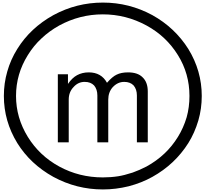

<svg xmlns="http://www.w3.org/2000/svg" viewBox="-20 -1097 1585 1480"><path d="M425.8 -524.4H503.9V-450.2Q536.1 -497.1 574.2 -517.6Q614.3 -539.1 664.1 -539.1Q760.7 -539.1 804.7 -459Q845.7 -505.9 878.9 -521.5Q914.1 -539.1 966.8 -539.1Q1041 -539.1 1078.1 -502Q1119.1 -463.9 1119.1 -392.6V0H1035.2V-361.3Q1035.2 -408.2 1009.8 -438.5Q983.4 -465.8 937.5 -465.8Q887.7 -465.8 849.6 -425.8Q814.5 -386.7 814.5 -329.1V0H730.5V-361.3Q730.5 -408.2 705.1 -438.5Q678.7 -465.8 632.8 -465.8Q582 -465.8 546.9 -425.8Q509.8 -387.7 509.8 -329.1V0H425.8ZM103.5 -357.4Q103.5 -189.5 194.3 -42Q284.2 103.5 436.5 186.5Q590.8 270.5 772.5 270.5Q834 270.5 890.6 261.7Q935.5 254.9 1002 233.4Q1054.7 214.8 1109.4 186.5Q1263.7 101.6 1351.6 -42Q1394.5 -111.3 1418.9 -193.4Q1440.4 -270.5 1440.4 -357.4Q1440.4 -529.3 1351.6 -671.9Q1261.7 -817.4 1109.4 -900.4Q951.2 -986.3 772.5 -986.3Q594.7 -986.3 436.5 -900.4Q359.4 -857.4 299.8 -800.8Q239.3 -745.1 194.3 -671.9Q103.5 -526.4 103.5 -357.4ZM9.8 -357.4Q9.8 -455.1 36.1 -545.9Q61.5 -636.7 113.3 -719.7Q213.9 -881.8 391.6 -980.5Q570.3 -1077.1 773.4 -1077.1Q975.6 -1077.1 1154.3 -980.5Q1328.1 -883.8 1431.6 -719.7Q1535.2 -550.8 1535.2 -357.4Q1535.2 -258.8 1508.8 -168Q1480.5 -72.3 1431.6 5.9Q1328.1 169.9 1154.3 266.6Q1072.3 312.5 971.7 338.9Q872.1 363.3 773.4 363.3Q570.3 363.3 391.6 266.6Q213.9 168 113.3 5.9Q9.8 -163.1 9.8 -357.4Z"/></svg>

Font: Circled
Style: Regular
Weight: 400
Version: Version 002.000